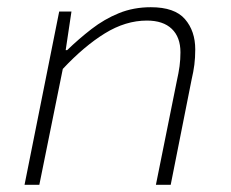

<svg xmlns="http://www.w3.org/2000/svg" viewBox="-20 -512 640 532"><path d="M48 0 144 -480H178L162 -373H166Q198 -404 233.5 -431.5Q269 -459 309.5 -475.5Q350 -492 398 -492Q464 -492 492.5 -459Q521 -426 521 -375Q521 -352 518.5 -332.5Q516 -313 511 -292L453 0H412L470 -288Q475 -310 477.5 -328.5Q480 -347 480 -367Q480 -409 456 -432Q432 -455 387 -455Q328 -455 270.5 -419.5Q213 -384 154 -321L89 0Z"/></svg>

Font: Source Code Pro ExtraLight Light
Style: Italic
Weight: 300
Italic angle: -11°
Monospace: yes
Version: Version 1.016;hotconv 1.0.116;makeotfexe 2.5.65601